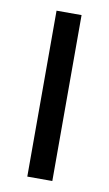

<svg xmlns="http://www.w3.org/2000/svg" viewBox="-68 -574 347 612"><g transform="rotate(10 105.5 -268.5)"><path d="M146 0H65V-537H146Z"/></g></svg>

Font: Noto Sans Lao ExtraCondensed
Style: Regular
Weight: 400
Width: 2
Designer: Monotype Design Team
Foundry: Monotype Imaging Inc.
Version: Version 2.004; ttfautohint (v1.8.4.7-5d5b)